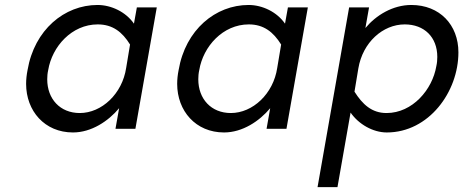

<svg xmlns="http://www.w3.org/2000/svg" viewBox="-20 -518 1863 772"><path d="M373 -419.9C432.6 -419.9 471.7 -389.6 502.9 -338.9L487.3 -245.1C471.7 -140.6 388.7 -63.5 300.8 -63.5C221.7 -63.5 169.9 -120.1 169.9 -199.2C169.9 -210.9 170.9 -223.6 173.8 -236.3C189.5 -331.1 268.6 -419.9 373 -419.9ZM372.1 -498C239.3 -498 118.2 -398.4 90.8 -236.3C86.9 -216.8 85 -198.2 85 -180.7C85 -72.3 159.2 14.6 273.4 14.6C347.7 14.6 416 -31.2 459 -83L444.3 0H524.4L610.4 -488.3H530.3L518.6 -422.9C486.3 -469.7 427.7 -498 372.1 -498Z M980.5 -419.9C1040 -419.9 1079.1 -389.6 1110.4 -338.9L1094.7 -245.1C1079.1 -140.6 996.1 -63.5 908.2 -63.5C829.1 -63.5 777.3 -120.1 777.3 -199.2C777.3 -210.9 778.3 -223.6 781.2 -236.3C796.9 -331.1 876 -419.9 980.5 -419.9ZM979.5 -498C846.7 -498 725.6 -398.4 698.2 -236.3C694.3 -216.8 692.4 -198.2 692.4 -180.7C692.4 -72.3 766.6 14.6 880.9 14.6C955.1 14.6 1023.4 -31.2 1066.4 -83L1051.8 0H1131.8L1217.8 -488.3H1137.7L1126 -422.9C1093.8 -469.7 1035.2 -498 979.5 -498Z M1607.4 -419.9C1685.5 -419.9 1738.3 -369.1 1738.3 -289.1C1738.3 -277.3 1737.3 -264.6 1734.4 -252C1718.8 -158.2 1638.7 -63.5 1534.2 -63.5C1474.6 -63.5 1437.5 -98.6 1405.3 -149.4L1420.9 -243.2C1438.5 -347.7 1519.5 -419.9 1607.4 -419.9ZM1633.8 -498C1559.6 -498 1492.2 -457 1449.2 -405.3L1463.9 -488.3H1383.8L1256.8 234.4H1336.9L1389.6 -65.4C1421.9 -18.6 1479.5 14.6 1535.2 14.6C1704.1 14.6 1823.2 -148.4 1823.2 -307.6C1823.2 -418 1748 -498 1633.8 -498Z"/></svg>

Font: Sen-gleads
Style: Italic
Weight: 400
Designer: Kosal Sen, Philatype
Foundry: Philatype
Version: Version 1.004; ttfautohint (v1.8.3)